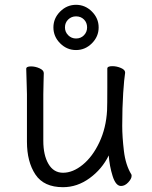

<svg xmlns="http://www.w3.org/2000/svg" viewBox="-20 -760 630 798"><path d="M296 -552Q258 -552 230 -580Q202 -608 202 -646Q202 -684 230 -712Q258 -740 296 -740Q334 -740 362 -712Q390 -684 390 -646Q390 -608 362 -580Q334 -552 296 -552ZM109 -484Q127 -484 144.5 -476Q162 -468 162 -456Q162 -435 161 -419L160 -368V-175Q160 -115 181.5 -78.5Q203 -42 242 -42Q283 -42 324 -75.5Q365 -109 393 -168.5Q421 -228 425 -301Q426 -322 426 -395V-475Q426 -485 447 -485Q465 -485 482.5 -477.5Q500 -470 500 -459V-457Q496 -433 492 -373Q488 -313 488 -237Q488 -191 495 -132.5Q502 -74 526 -35Q527 -33 527 -29Q527 -17 513 -2Q499 13 483 13Q461 13 448 -28.5Q435 -70 432 -114Q404 -57 352.5 -19.5Q301 18 242 18Q162 18 127 -35Q92 -88 92 -171V-368L91 -406L89 -474Q89 -484 109 -484ZM296 -600Q316 -600 329 -613.5Q342 -627 342 -646Q342 -666 329 -679Q316 -692 296 -692Q277 -692 263.5 -679Q250 -666 250 -646Q250 -627 263.5 -613.5Q277 -600 296 -600Z"/></svg>

Font: Iansui 0.93
Style: Regular
Weight: 400
Designer: But Ko / Fontworks Inc.
Foundry: zi-hi.com / Fontworks Inc.
Version: Version 0.931